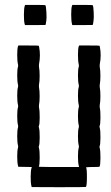

<svg xmlns="http://www.w3.org/2000/svg" viewBox="-20 -737 456 790"><path d="M54.2 -546.9 55.7 -549.8H97.2Q138.7 -549.8 139.6 -548.8Q140.1 -548.3 141.1 -543Q147.5 -509.3 140.6 -473.1Q139.6 -466.3 140.6 -460.4Q143.1 -447.8 143.1 -425Q143.1 -402.3 140.6 -389.6Q139.6 -383.3 140.6 -377Q143.1 -364.3 143.1 -341.3Q143.1 -318.4 140.6 -306.2Q139.6 -299.8 140.6 -293.9Q143.6 -279.8 143.3 -251.7Q143.1 -223.6 139.6 -218.3Q139.2 -217.8 139.4 -216.1Q139.6 -214.4 140.1 -212.4Q143.6 -200.7 143.3 -170.7Q143.1 -140.6 139.6 -134.8Q139.2 -134.3 139.4 -132.6Q139.6 -130.9 140.1 -128.9Q143.6 -116.7 143.3 -86.9Q143.1 -57.1 139.6 -51.3Q139.2 -50.8 149.9 -50.5Q160.6 -50.3 180.7 -50Q200.7 -49.8 222.2 -49.8H305.2L304.2 -54.7Q300.8 -67.9 300.8 -93.5Q300.8 -119.1 304.2 -129.4Q305.2 -133.3 304.2 -137.7Q300.8 -150.9 300.8 -176.8Q300.8 -202.6 304.2 -212.9Q305.2 -216.8 304.2 -221.2Q300.8 -234.4 300.8 -260Q300.8 -285.6 304.2 -295.9Q305.2 -299.8 304.2 -304.7Q300.8 -317.9 300.8 -343.5Q300.8 -369.1 304.2 -379.4Q305.2 -383.3 304.2 -387.7Q300.8 -400.9 300.8 -426.8Q300.8 -452.6 304.2 -462.9Q305.2 -466.8 304.2 -471.2Q300.8 -484.9 300.8 -511.2Q300.8 -537.6 304.2 -546.9L305.7 -549.8H347.2Q388.7 -549.8 389.6 -548.8Q390.1 -548.3 391.1 -543Q397.5 -509.3 390.6 -473.1Q389.6 -466.3 390.6 -460.4Q393.1 -447.8 393.1 -425Q393.1 -402.3 390.6 -389.6Q389.6 -383.3 390.6 -377Q393.1 -364.3 393.1 -341.3Q393.1 -318.4 390.6 -306.2Q389.6 -299.8 390.6 -293.9Q393.6 -279.8 393.3 -251.7Q393.1 -223.6 389.6 -218.3Q389.2 -217.8 389.4 -216.1Q389.6 -214.4 390.1 -212.4Q393.6 -200.7 393.3 -170.7Q393.1 -140.6 389.6 -134.8Q389.2 -134.3 389.4 -132.6Q389.6 -130.9 390.1 -128.9Q393.6 -116.7 393.3 -86.9Q393.1 -57.1 389.6 -51.3Q388.2 -49.8 360.8 -49.8Q353.5 -49.8 347.2 -49.6Q340.8 -49.3 337.4 -48.8H334Q337.9 -42 337.6 -6.8Q337.4 28.3 333.5 32.2Q332.5 33.2 221.7 33.2L110.4 32.7L109.4 28.8Q106 16.1 106.2 -10.3Q106.4 -36.6 109.9 -46.4L110.8 -49.8L83 -50.3L55.2 -50.8L54.2 -54.7Q50.8 -67.4 50.8 -93.5Q50.8 -119.6 54.2 -129.4Q55.2 -133.3 54.2 -137.7Q50.8 -150.9 50.8 -176.8Q50.8 -202.6 54.2 -212.9Q55.2 -216.8 54.2 -221.2Q50.8 -234.4 50.8 -260Q50.8 -285.6 54.2 -295.9Q55.2 -299.8 54.2 -304.7Q50.8 -317.9 50.8 -343.5Q50.8 -369.1 54.2 -379.4Q55.2 -383.3 54.2 -387.7Q50.8 -400.9 50.8 -426.8Q50.8 -452.6 54.2 -462.9Q55.2 -466.8 54.2 -471.2Q50.8 -484.9 50.8 -511.2Q50.8 -537.6 54.2 -546.9ZM276.4 -713.4 277.8 -716.8H319.3Q360.4 -716.8 361.8 -715.3Q364.3 -710.9 365.5 -686.8Q366.7 -662.6 364.7 -650.4Q364.3 -648.9 363.8 -645.5Q363.3 -642.1 363.3 -641.1Q362.3 -635.3 361.3 -634.3Q360.8 -633.8 318.8 -633.8H277.3L276.4 -637.7Q272.9 -650.4 272.9 -677.5Q272.9 -704.6 276.4 -713.4ZM82 -713.4 83.5 -716.8H125Q165.5 -716.8 167 -715.3Q169.4 -710.9 170.9 -686.8Q172.4 -662.6 170.4 -650.4Q169.9 -648.9 169.4 -645.5Q168.9 -642.1 168.9 -641.1Q168 -635.3 167 -634.3Q166.5 -633.8 124.5 -633.8H83L81.5 -637.7Q78.1 -650.4 78.4 -677.5Q78.6 -704.6 82 -713.4Z"/></svg>

Font: VT323
Style: Regular
Weight: 400
Monospace: yes
Version: Version 001.002